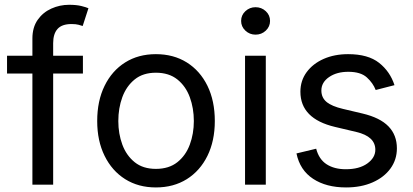

<svg xmlns="http://www.w3.org/2000/svg" viewBox="-20 -782 1750 813"><path d="M331.1 -545.9V-470.7H205.1V0H117.2V-470.7H9.8V-545.9H117.2V-618.7Q117.2 -666 139.4 -697.8Q161.6 -729.5 197.3 -745.6Q232.9 -761.7 272.5 -761.7Q303.7 -761.7 324.2 -756.6Q344.7 -751.5 354.5 -747.1L330.1 -671.9Q323.2 -674.3 312.3 -677.2Q301.3 -680.2 282.7 -680.2Q242.2 -680.2 223.6 -659.4Q205.1 -638.7 205.1 -599.1V-545.9Z M640.1 11.7Q565.9 11.7 510 -23.4Q454.1 -58.6 422.9 -122.1Q391.6 -185.5 391.6 -269.5Q391.6 -355 422.9 -418.7Q454.1 -482.4 510 -517.6Q565.9 -552.7 640.1 -552.7Q714.8 -552.7 771 -517.6Q827.1 -482.4 858.4 -418.7Q889.6 -355 889.6 -269.5Q889.6 -185.5 858.4 -122.1Q827.1 -58.6 771 -23.4Q714.8 11.7 640.1 11.7ZM640.1 -66.9Q695.3 -66.9 731 -95.2Q766.6 -123.5 783.7 -169.7Q800.8 -215.8 800.8 -269.5Q800.8 -323.7 783.7 -370.4Q766.6 -417 731 -445.6Q695.3 -474.1 640.1 -474.1Q585.4 -474.1 550.3 -445.6Q515.1 -417 498 -370.6Q481 -324.2 481 -269.5Q481 -215.8 498 -169.7Q515.1 -123.5 550.3 -95.2Q585.4 -66.9 640.1 -66.9Z M1017.6 0V-545.9H1105.5V0ZM1062 -635.3Q1037.1 -635.3 1019 -652.3Q1001 -669.4 1001 -693.4Q1001 -717.8 1019 -734.6Q1037.1 -751.5 1062 -751.5Q1087.4 -751.5 1105.5 -734.6Q1123.5 -717.8 1123.5 -693.4Q1123.5 -669.4 1105.5 -652.3Q1087.4 -635.3 1062 -635.3Z M1445.3 11.7Q1361.3 11.7 1305.7 -24.9Q1250 -61.5 1235.4 -132.3L1318.8 -152.3Q1330.6 -107.4 1363 -86.4Q1395.5 -65.4 1444.3 -65.4Q1501.5 -65.4 1535.4 -89.8Q1569.3 -114.3 1569.3 -147.9Q1569.3 -204.1 1489.3 -223.1L1398.4 -244.6Q1252 -279.3 1252 -393.6Q1252 -440.4 1278.3 -476.3Q1304.7 -512.2 1350.3 -532.5Q1396 -552.7 1454.1 -552.7Q1538.6 -552.7 1585.2 -515.9Q1631.8 -479 1650.4 -421.4L1570.8 -400.9Q1559.6 -430.2 1533.4 -454.1Q1507.3 -478 1454.6 -478Q1405.8 -478 1373.3 -455.6Q1340.8 -433.1 1340.8 -398.9Q1340.8 -368.7 1362.8 -350.3Q1384.8 -332 1432.6 -320.8L1515.1 -301.3Q1589.4 -283.7 1625 -246.8Q1660.6 -210 1660.6 -153.8Q1660.6 -106 1633.5 -68.6Q1606.4 -31.2 1557.9 -9.8Q1509.3 11.7 1445.3 11.7Z"/></svg>

Font: Inter
Style: Regular
Weight: 400
Designer: Rasmus Andersson
Foundry: rsms
Version: Version 4.001;git-9221beed3